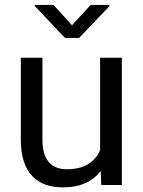

<svg xmlns="http://www.w3.org/2000/svg" viewBox="-20 -768 594 797"><path d="M397.9 -58.1 400.4 0H485.8V-528.3H395.5V-145C390.6 -133.3 384.3 -122.6 376.5 -113.3C353 -84 314.9 -65.4 257.8 -65.4C203.1 -65.4 156.2 -92.8 156.2 -187.5V-528.3H66.4V-188.5C66.4 -46.4 137.2 9.8 240.7 9.8C314 9.8 364.7 -15.1 397.9 -58.1ZM202.1 -747.6H124.5V-742.7L250 -610.4H308.1L434.1 -742.2V-747.6H356.4L278.8 -663.1Z"/></svg>

Font: Bert Sans
Style: Regular
Weight: 400
Designer: Christian Robertson (Google), Cristiano Sobral
Foundry: Google, Cristiano Sobral
Version: Version 3.101